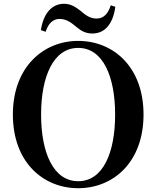

<svg xmlns="http://www.w3.org/2000/svg" viewBox="-20 -975 825 1014"><path d="M196 -816 221 -807C235 -852 261 -875 294 -875C333 -875 359 -853 383 -833C405 -815 429 -798 468 -798C533 -798 577 -848 589 -939L565 -947C551 -903 528 -877 490 -877C452 -877 428 -899 404 -919C380 -937 355 -955 318 -955C254 -955 209 -904 196 -816ZM393 19C578 19 738 -118 738 -370C738 -623 577 -759 393 -759C209 -759 48 -621 48 -370C48 -117 209 19 393 19ZM393 -18C261 -18 197 -170 197 -370C197 -569 261 -722 393 -722C525 -722 588 -569 588 -370C588 -170 525 -18 393 -18Z"/></svg>

Font: GenRyuMin2 TW B
Style: Regular
Weight: 700
Version: Version 2.100;PS 2.1;hotconv 16.6.51;makeotf.lib2.5.65220 DE